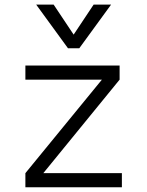

<svg xmlns="http://www.w3.org/2000/svg" viewBox="-20 -796 626 816"><path d="M87.9 0V-60.1L413.1 -457.5H87.9V-517.6H488.3V-457.5L164.1 -60.1H498V0ZM269 -590.8 133.8 -776.4H208L293 -648.9L377.9 -776.4H452.1L316.9 -590.8Z"/></svg>

Font: Cascadia Mono PL Light
Style: Regular
Weight: 300
Monospace: yes
Designer: Aaron Bell
Foundry: Saja Typeworks
Version: Version 2404.023; ttfautohint (v1.8.4)